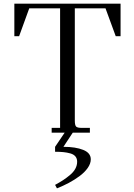

<svg xmlns="http://www.w3.org/2000/svg" viewBox="-20 -722 731 1045"><path d="M58.1 -524.9V-702.1H636.2V-524.9H609.9L554.2 -676.8H387.2V-65.9Q387.2 -40.5 394.3 -33.2Q401.4 -25.9 425.8 -25.9H469.2V0H376L325.2 77.1Q391.6 77.1 432.9 93.8Q474.1 110.4 474.1 145Q474.1 168.5 457.3 192.4Q440.4 216.3 412.6 236.8Q384.8 257.3 354 273.7Q323.2 290 290 303.2L279.8 284.2Q305.7 270 323 258.8Q340.3 247.6 360.1 231.2Q379.9 214.8 389.9 196.5Q399.9 178.2 399.9 158.2Q399.9 141.1 390.6 129.6Q381.3 118.2 363 113Q344.7 107.9 325.7 106Q306.6 104 279.8 104V77.1L332 0H261.2V-25.9H307.1V-676.8H139.2L84 -524.9Z"/></svg>

Font: Dihjauti
Style: Regular
Weight: 400
Designer: T. Christopher White
Version: Version 3.0.0